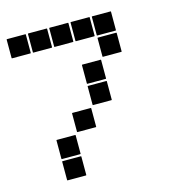

<svg xmlns="http://www.w3.org/2000/svg" viewBox="-104 -785 807 871"><g transform="rotate(-15 300.0 -350.0)"><path d="M407 -695H493Q495 -695 495 -693V-607Q495 -605 493 -605H407Q405 -605 405 -607V-693Q405 -695 407 -695ZM307 -695H393Q395 -695 395 -693V-607Q395 -605 393 -605H307Q305 -605 305 -607V-693Q305 -695 307 -695ZM207 -695H293Q295 -695 295 -693V-607Q295 -605 293 -605H207Q205 -605 205 -607V-693Q205 -695 207 -695ZM107 -695H193Q195 -695 195 -693V-607Q195 -605 193 -605H107Q105 -605 105 -607V-693Q105 -695 107 -695ZM7 -695H93Q95 -695 95 -693V-607Q95 -605 93 -605H7Q5 -605 5 -607V-693Q5 -695 7 -695ZM407 -595H493Q495 -595 495 -593V-507Q495 -505 493 -505H407Q405 -505 405 -507V-593Q405 -595 407 -595ZM307 -495H393Q395 -495 395 -493V-407Q395 -405 393 -405H307Q305 -405 305 -407V-493Q305 -495 307 -495ZM307 -395H393Q395 -395 395 -393V-307Q395 -305 393 -305H307Q305 -305 305 -307V-393Q305 -395 307 -395ZM207 -295H293Q295 -295 295 -293V-207Q295 -205 293 -205H207Q205 -205 205 -207V-293Q205 -295 207 -295ZM107 -195H193Q195 -195 195 -193V-107Q195 -105 193 -105H107Q105 -105 105 -107V-193Q105 -195 107 -195ZM107 -95H193Q195 -95 195 -93V-7Q195 -5 193 -5H107Q105 -5 105 -7V-93Q105 -95 107 -95Z"/></g></svg>

Font: Pixel Panel Black
Style: Regular
Weight: 900
Monospace: yes
Designer: Óliver Lalan
Foundry: Óliver Lalan
Version: Version 1.000; ttfautohint (v1.8.4.7-5d5b-dirty);gftools[0.9